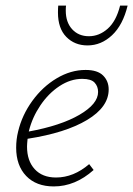

<svg xmlns="http://www.w3.org/2000/svg" viewBox="-20 -665 478 689"><path d="M370 -344Q370 -281 292.5 -234.5Q215 -188 79 -167Q77 -147 77 -139Q77 -88 104.5 -58Q132 -28 181 -28Q244 -28 300 -76L316 -55Q250 4 173 4Q110 4 74 -33.5Q38 -71 38 -135Q38 -165 45 -193Q59 -252 96 -303Q133 -354 183.5 -384Q234 -414 287 -414Q330 -414 350 -394Q370 -374 370 -344ZM275 -382Q233 -382 193.5 -356Q154 -330 125 -287Q96 -244 84 -196Q84 -194 83 -193Q198 -214 265 -253Q332 -292 332 -335Q332 -355 319.5 -368.5Q307 -382 275 -382ZM188 -620Q188 -636 189 -645H217Q216 -639 216 -627Q216 -585 239 -560Q262 -535 299 -535Q336 -535 366.5 -562Q397 -589 411 -645H438Q421 -575 382 -538.5Q343 -502 294 -502Q248 -502 218 -532.5Q188 -563 188 -620Z"/></svg>

Font: Ysabeau Light
Style: Italic
Weight: 300
Italic angle: -12°
Designer: Christian Thalmann (Catharsis Fonts)
Version: Version 0.003